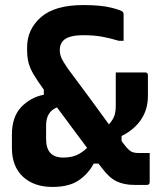

<svg xmlns="http://www.w3.org/2000/svg" viewBox="-20 -729 640 758"><path d="M187 9Q114 9 70.5 -31.5Q27 -72 27 -145V-197Q27 -268 64 -306.5Q101 -345 153 -355V-375Q127 -411 112.5 -435.5Q98 -460 92.5 -482Q87 -504 87 -532V-542Q87 -613 141.5 -661Q196 -709 309 -709Q378 -709 418 -699Q458 -689 465 -682Q468 -679 468 -672V-568H449Q412 -579 381 -584.5Q350 -590 309 -590Q251 -590 230 -569Q216 -555 216 -532Q216 -516 222 -501.5Q228 -487 248 -458Q297 -392 338.5 -336Q380 -280 410 -238Q426 -256 431.5 -272Q437 -288 437 -312V-443H553Q564 -443 564 -432V-351Q564 -297 537 -257Q510 -217 460 -192V-172Q468 -162 473 -155Q488 -136 498.5 -130.5Q509 -125 527 -125H571V-10Q571 1 560 1H510Q470 1 440.5 -13Q411 -27 382 -66Q377 -73 369 -83H350Q328 -42 290 -16.5Q252 9 187 9ZM162 -180Q162 -107 229 -107Q259 -107 280 -115.5Q301 -124 324 -145Q298 -180 267 -221.5Q236 -263 205 -305Q162 -288 162 -234Z"/></svg>

Font: Recursive Mn Lnr St
Style: Bold
Weight: 700
Monospace: yes
Version: Version 1.079;hotconv 1.0.112;makeotfexe 2.5.65598; ttfautoh